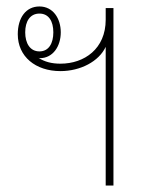

<svg xmlns="http://www.w3.org/2000/svg" viewBox="-20 -574 447 594"><path d="M307 0H331V-549H307V-513C307 -423 241 -377 167 -377C139 -377 118 -383 99 -395L103 -394C144 -394 168 -431 168 -474C168 -517 144 -554 102 -554C60 -554 35 -519 35 -468C35 -399 90 -354 167 -354C229 -354 286 -384 307 -429ZM102 -415C73 -415 58 -440 58 -474C58 -508 73 -532 102 -532C131 -532 145 -508 145 -474C145 -440 131 -415 102 -415Z"/></svg>

Font: Noto Sans Thai Looped Condensed Thin
Style: Regular
Weight: 100
Width: 3
Designer: Sasikarn Vongin, Ben Mitchell
Foundry: The Fontpad Ltd
Version: Version 1.001